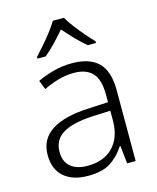

<svg xmlns="http://www.w3.org/2000/svg" viewBox="-116 -939 767 936"><g transform="rotate(-15 268.0 -470.5)"><path d="M276 -634Q366 -634 410 -590Q454 -546 454 -451V-93H411L401 -183H398Q369 -138 327.5 -110.5Q286 -83 212 -83Q135 -83 91 -121.5Q47 -160 47 -232Q47 -312 112 -353.5Q177 -395 301 -400L398 -405V-442Q398 -520 366.5 -553Q335 -586 274 -586Q233 -586 195 -575Q157 -564 119 -546L101 -592Q139 -610 183.5 -622Q228 -634 276 -634ZM308 -358Q206 -353 156.5 -322.5Q107 -292 107 -232Q107 -182 137.5 -156.5Q168 -131 222 -131Q305 -131 351 -178.5Q397 -226 398 -310V-362ZM297 -858Q309 -836 330 -808.5Q351 -781 374 -754Q397 -727 416 -708V-699H375Q348 -721 320 -750Q292 -779 268 -807Q244 -779 216.5 -750Q189 -721 162 -699H121V-708Q140 -728 163 -754.5Q186 -781 207 -808.5Q228 -836 241 -858Z"/></g></svg>

Font: Noto Sans Kannada UI Light
Style: Regular
Weight: 300
Designer: Jelle Bosma - Monotype Design Team
Foundry: Monotype Imaging Inc.
Version: Version 2.005; ttfautohint (v1.8.4.7-5d5b)